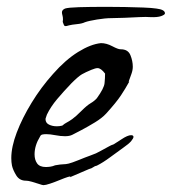

<svg xmlns="http://www.w3.org/2000/svg" viewBox="-20 -515 502 561"><path d="M107 26Q104 26 94 22.5Q84 19 73 16Q62 13 57 13H56Q37 13 27.5 -2.5Q18 -18 15 -31Q14 -36 13.5 -41.5Q13 -47 13 -53Q13 -86 29 -128Q45 -170 72.5 -215Q100 -260 135 -299Q171 -340 208 -363Q245 -386 275 -389Q291 -389 308 -380Q325 -371 332 -371H333Q354 -371 361 -354Q368 -337 368 -320Q368 -310 364 -299Q360 -288 357.5 -281Q355 -274 357 -276L358 -277Q347 -257 333.5 -236.5Q320 -216 290 -183Q278 -170 257.5 -157.5Q237 -145 218 -135Q199 -125 191 -121Q183 -117 170 -117Q157 -117 141.5 -120Q126 -123 115 -123Q109 -123 104 -122Q99 -121 97 -116Q81 -90 81 -64Q81 -48 88.5 -37.5Q96 -27 114 -27Q120 -27 127 -28Q134 -29 141 -32Q158 -35 165 -35Q172 -35 180.5 -37Q189 -39 209 -47Q231 -56 242.5 -60Q254 -64 260.5 -67Q267 -70 274 -74Q281 -78 296 -86Q307 -92 308.5 -92Q310 -92 314 -94.5Q318 -97 335 -108Q353 -120 363 -120Q370 -120 370 -115Q370 -111 363.5 -103Q357 -95 341 -84Q324 -72 302.5 -56Q281 -40 263 -31Q257 -30 252.5 -26.5Q248 -23 240 -21L184 3L185 2Q188 -1 178.5 2Q169 5 154.5 11Q140 17 126.5 21.5Q113 26 107 26ZM146 -146Q150 -146 154 -146.5Q158 -147 162 -148Q169 -154 175 -157Q181 -160 191 -167Q201 -174 219 -192Q234 -207 245 -213.5Q256 -220 263 -228Q284 -257 285.5 -272Q287 -287 287 -300Q275 -316 265 -316Q259 -316 247 -311Q230 -304 219.5 -298Q209 -292 189 -272Q166 -248 147 -225.5Q128 -203 117 -180Q116 -176 114.5 -172.5Q113 -169 113 -167Q113 -156 123 -151Q133 -146 146 -146ZM168 -440Q167 -441 166.5 -442.5Q166 -444 164 -449Q163 -451 163.5 -453.5Q164 -456 164 -458Q164 -465 162.5 -470Q161 -475 161 -479Q161 -486 170 -490Q179 -493 210.5 -494Q242 -495 292 -495Q316 -495 345 -494.5Q374 -494 399 -493Q424 -492 437 -490Q462 -487 462 -476Q462 -472 451 -468Q440 -464 419 -465Q408 -466 387 -465Q366 -464 344 -463Q322 -462 305 -462Q288 -462 263.5 -458Q239 -454 228 -450Q220 -446 205 -444.5Q190 -443 182 -441Q179 -440 174.5 -439Q170 -438 168 -440Z"/></svg>

Font: Vujahday Script
Style: Regular
Weight: 400
Designer: Robert E. Leuschke
Foundry: Robert E. Leuschke
Version: Version 1.010; ttfautohint (v1.8.3)